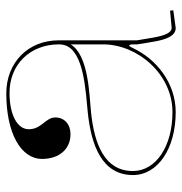

<svg xmlns="http://www.w3.org/2000/svg" viewBox="-5 -557 565 595"><g transform="rotate(-90 277.5 -259.5)"><path d="M285.5 -522.5C163.5 -522.5 82.5 -478 82.5 -411.5C82.5 -358.5 113 -323.5 159 -323.5C190 -323.5 211 -342.5 211 -370.5C211 -401.5 174.5 -412.5 174.5 -453C174.5 -488.5 219.5 -512.5 287 -512.5C376 -512.5 437 -448 437.5 -360.5V-357.5C437.5 -352.5 436.5 -347 435 -341.5C416.5 -281 289 -276.5 227 -270C125 -259.5 32.5 -226 32.5 -130C32.5 -53 114.5 2.5 227.5 2.5C317.5 2.5 392 -57 426.5 -131C429.5 -138 432 -141.5 434 -141.5C436 -141.5 437.5 -137 437.5 -128V-117C437.5 -113 443 -83.5 445.5 -68C452 -27.5 463.5 2.5 488 2.5H488.5L543 -5L542 -15L488.5 -10C474.5 -10.5 465 -28 458 -70L450 -117.5V-360.5C450 -454.5 381.5 -522.5 285.5 -522.5ZM437.5 -323V-222.5C437.5 -116.5 346 -7.5 227.5 -7.5C121.5 -7.5 45 -59 45 -130C45 -217.5 127 -249.5 228 -260C283 -265.5 404 -267.5 437.5 -323Z"/></g></svg>

Font: ZnikomitNo24
Style: Regular
Weight: 500
Designer: gluk
Foundry: gluk
Version: Version 0.55